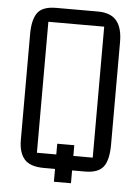

<svg xmlns="http://www.w3.org/2000/svg" viewBox="-56 -794 654 897"><g transform="rotate(5 271.0 -345.0)"><path d="M60.1 -121.1V-617.2Q60.1 -685.1 83.5 -717.5Q106.9 -750 170.9 -750H366.2Q426.3 -750 454.1 -717Q481.9 -684.1 481.9 -617.2V-136.2Q481.9 -63 457.3 -31.5Q432.6 0 371.1 0H311V60.1H231V0H179.2Q113.8 0 86.9 -31Q60.1 -62 60.1 -121.1ZM140.1 -67.9H231V-118.2H311V-67.9H401.9V-682.1H140.1Z"/></g></svg>

Font: Kelly Slab
Style: Regular
Weight: 400
Designer: Denis Masharov
Foundry: Denis Masharov
Version: Version 1.001